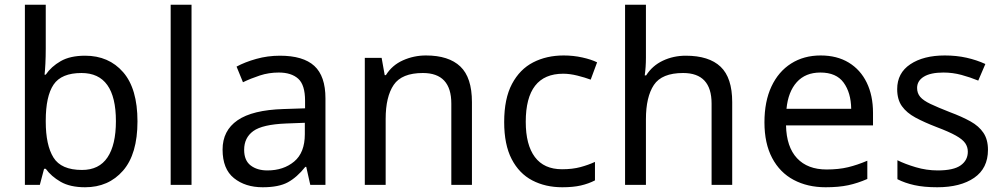

<svg xmlns="http://www.w3.org/2000/svg" viewBox="-20 -780 4233 810"><path d="M173 -575Q173 -541 171.5 -511.5Q170 -482 168 -465H173Q196 -499 236 -522Q276 -545 339 -545Q439 -545 499.5 -475.5Q560 -406 560 -268Q560 -130 499 -60Q438 10 339 10Q276 10 236 -13Q196 -36 173 -68H166L148 0H85V-760H173ZM324 -472Q239 -472 206 -423Q173 -374 173 -271V-267Q173 -168 205.5 -115.5Q238 -63 326 -63Q398 -63 433.5 -116Q469 -169 469 -269Q469 -472 324 -472Z M788 0H700V-760H788Z M1161 -545Q1259 -545 1306 -502Q1353 -459 1353 -365V0H1289L1272 -76H1268Q1233 -32 1194.5 -11Q1156 10 1088 10Q1015 10 967 -28.5Q919 -67 919 -149Q919 -229 982 -272.5Q1045 -316 1176 -320L1267 -323V-355Q1267 -422 1238 -448Q1209 -474 1156 -474Q1114 -474 1076 -461.5Q1038 -449 1005 -433L978 -499Q1013 -518 1061 -531.5Q1109 -545 1161 -545ZM1187 -259Q1087 -255 1048.5 -227Q1010 -199 1010 -148Q1010 -103 1037.5 -82Q1065 -61 1108 -61Q1176 -61 1221 -98.5Q1266 -136 1266 -214V-262Z M1777 -546Q1873 -546 1922 -499.5Q1971 -453 1971 -349V0H1884V-343Q1884 -472 1764 -472Q1675 -472 1641 -422Q1607 -372 1607 -278V0H1519V-536H1590L1603 -463H1608Q1634 -505 1680 -525.5Q1726 -546 1777 -546Z M2352 10Q2281 10 2225.5 -19Q2170 -48 2138.5 -109Q2107 -170 2107 -265Q2107 -364 2140 -426Q2173 -488 2229.5 -517Q2286 -546 2358 -546Q2399 -546 2437 -537.5Q2475 -529 2499 -517L2472 -444Q2448 -453 2416 -461Q2384 -469 2356 -469Q2198 -469 2198 -266Q2198 -169 2236.5 -117.5Q2275 -66 2351 -66Q2395 -66 2428.5 -75Q2462 -84 2490 -97V-19Q2463 -5 2430.5 2.5Q2398 10 2352 10Z M2705 -537Q2705 -497 2700 -462H2706Q2732 -503 2776.5 -524Q2821 -545 2873 -545Q2971 -545 3020 -498.5Q3069 -452 3069 -349V0H2982V-343Q2982 -472 2862 -472Q2772 -472 2738.5 -421.5Q2705 -371 2705 -277V0H2617V-760H2705Z M3442 -546Q3511 -546 3560.5 -516Q3610 -486 3636.5 -431.5Q3663 -377 3663 -304V-251H3296Q3298 -160 3342.5 -112.5Q3387 -65 3467 -65Q3518 -65 3557.5 -74.5Q3597 -84 3639 -102V-25Q3598 -7 3558 1.5Q3518 10 3463 10Q3387 10 3328.5 -21Q3270 -52 3237.5 -113.5Q3205 -175 3205 -264Q3205 -352 3234.5 -415Q3264 -478 3317.5 -512Q3371 -546 3442 -546ZM3441 -474Q3378 -474 3341.5 -433.5Q3305 -393 3298 -321H3571Q3570 -389 3539 -431.5Q3508 -474 3441 -474Z M4148 -148Q4148 -70 4090 -30Q4032 10 3934 10Q3878 10 3837.5 1Q3797 -8 3766 -24V-104Q3798 -88 3843.5 -74.5Q3889 -61 3936 -61Q4003 -61 4033 -82.5Q4063 -104 4063 -140Q4063 -160 4052 -176Q4041 -192 4012.5 -208Q3984 -224 3931 -244Q3879 -264 3842 -284Q3805 -304 3785 -332Q3765 -360 3765 -404Q3765 -472 3820.5 -509Q3876 -546 3966 -546Q4015 -546 4057.5 -536.5Q4100 -527 4137 -510L4107 -440Q4073 -454 4036 -464Q3999 -474 3960 -474Q3906 -474 3877.5 -456.5Q3849 -439 3849 -409Q3849 -387 3862 -371.5Q3875 -356 3905.5 -341.5Q3936 -327 3987 -307Q4038 -288 4074 -268Q4110 -248 4129 -219.5Q4148 -191 4148 -148Z"/></svg>

Font: Noto Sans Pau Cin Hau
Style: Regular
Weight: 400
Designer: Monotype Design Team
Foundry: Monotype Imaging Inc.
Version: Version 2.002; ttfautohint (v1.8.4.7-5d5b)